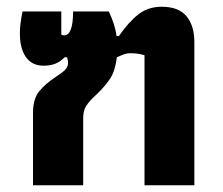

<svg xmlns="http://www.w3.org/2000/svg" viewBox="-20 -550 661 570"><path d="M78 -215Q78 -256 96 -278.5Q114 -301 146 -322Q165 -334 173.5 -343Q182 -352 182 -363Q182 -371 179 -380H172Q159 -367 144.5 -361Q130 -355 109 -355Q75 -355 57 -380.5Q39 -406 39 -451Q39 -479 47 -516H162V-447Q168 -445 170 -445Q197 -445 197 -516H303Q322 -476 326 -443H333Q362 -485 391 -507.5Q420 -530 460 -530Q510 -530 533.5 -502Q557 -474 557 -425V0H409V-386Q391 -392 367 -392Q355 -392 342 -386.5Q329 -381 327 -380Q322 -340 307.5 -317.5Q293 -295 267 -270Q246 -251 236.5 -236.5Q227 -222 227 -200V0H78Z"/></svg>

Font: Athiti
Style: Bold
Weight: 700
Designer: CadsonDemak Team
Foundry: CadsonDemak
Version: Version 1.033